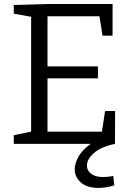

<svg xmlns="http://www.w3.org/2000/svg" viewBox="-20 -718 661 958"><path d="M504.3 -164.3H554.3L553.7 0H48.7V-43.3L148.3 -64L135.3 -45.7V-650L148 -632L48.7 -649.7V-693L216 -698H541.7V-540H491.7L474 -650.3L491.3 -637H202.3L217 -651.7V-372L202.3 -386.7H468.7V-327.3H202.3L217 -343.7V-46.3L202.3 -61H504L486.3 -46.3ZM471.8 219.7Q414.1 219.7 383.5 192.4Q352.8 165 352.8 127Q352.8 96.8 372.2 62.6Q391.6 28.5 433.1 -0.2Q474.6 -29 539.1 -41.5L553.3 0Q483.8 14.3 448.7 45.4Q413.6 76.5 413.6 107.8Q413.6 133.5 435.3 149.5Q457.1 165.5 495.6 165.5Q506.8 165.5 519.2 164Q531.6 162.5 545.1 160L550.3 207Q528.8 213.2 508.8 216.5Q488.8 219.7 471.8 219.7Z"/></svg>

Font: Bitter Thin
Style: Regular
Weight: 100
Designer: Sol Matas, and Bitter project Authors
Foundry: Sol Matas
Version: Version 2.002